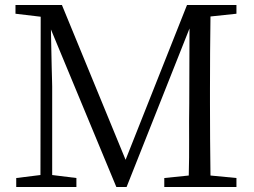

<svg xmlns="http://www.w3.org/2000/svg" viewBox="-20 -749 1019 769"><path d="M927 -694 823 -683Q822 -612 821.5 -539Q821 -466 821 -392V-337Q821 -264 821.5 -191.5Q822 -119 823 -46L927 -36V0H638V-36L736 -46Q738 -118 737.5 -190.5Q737 -263 738 -334L739 -635L487 0H446L184 -631Q185 -595 185.5 -555.5Q186 -516 187 -481.5Q188 -447 188.5 -425Q189 -403 189 -403V-48L286 -36V0H45V-36L142 -48L143 -682L42 -694V-729H228L483 -109L729 -729H927Z"/></svg>

Font: Shippori Mincho TTF
Style: Regular
Weight: 400
Version: Version 2.100